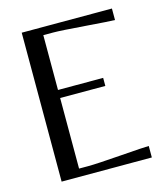

<svg xmlns="http://www.w3.org/2000/svg" viewBox="-98 -710 687 788"><g transform="rotate(-15 245.5 -316.5)"><path d="M66.9 -632.8H450.2V-584Q431.6 -584 327.4 -592Q223.1 -600.1 190.9 -600.1H149.9V-367.2H341.8V-333H149.9V-33.2H190.9Q223.1 -33.2 327.4 -41Q431.6 -48.8 450.2 -48.8V0H66.9Z"/></g></svg>

Font: Resagokr
Style: Regular
Weight: 500
Designer: gluk
Foundry: gluk
Version: Version 0.95